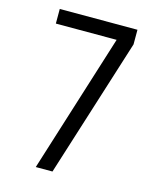

<svg xmlns="http://www.w3.org/2000/svg" viewBox="-111 -812 722 888"><g transform="rotate(15 250.0 -367.5)"><path d="M146 0 355 -665H64V-735H436V-665L226 0Z"/></g></svg>

Font: Iosevka srxl
Style: Regular
Weight: 400
Monospace: yes
Designer: Belleve Invis
Foundry: Belleve Invis
Version: Version 33.0.1; ttfautohint (v1.8.3)